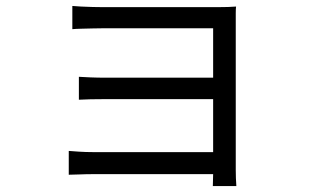

<svg xmlns="http://www.w3.org/2000/svg" viewBox="-20 -569 1040 645"><path d="M211 -62Q223 -61 245.5 -59.5Q268 -58 293 -58H696V-236H335Q309 -236 284.5 -235.5Q260 -235 245 -234V-311Q259 -310 284 -309Q309 -308 334 -308H696V-474Q686 -474 650.5 -474Q615 -474 567 -474Q519 -474 469.5 -474Q420 -474 381 -474Q342 -474 325 -474Q312 -474 291.5 -473.5Q271 -473 251.5 -472.5Q232 -472 223 -471V-549Q233 -548 252 -547Q271 -546 291.5 -545.5Q312 -545 325 -545Q342 -545 378.5 -545Q415 -545 461.5 -545Q508 -545 556.5 -545Q605 -545 646 -545Q687 -545 712 -545Q729 -545 746 -545.5Q763 -546 773 -547Q772 -539 772 -524.5Q772 -510 772 -496Q772 -487 772 -453Q772 -419 772 -370Q772 -321 772 -265.5Q772 -210 772 -156.5Q772 -103 772 -61Q772 -19 772 2Q772 14 772.5 29.5Q773 45 774 56H695L696 16H294Q270 16 246.5 17Q223 18 211 18Z"/></svg>

Font: Go Noto Kurrent-Regular
Style: Regular
Weight: 400
Designer: Monotype Design Team
Foundry: Monotype Imaging Inc.
Version: Version 2.012; ttfautohint (v1.8.4.7-5d5b)